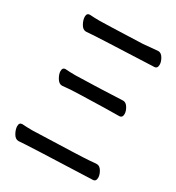

<svg xmlns="http://www.w3.org/2000/svg" viewBox="-170 -805 840 914"><g transform="rotate(30 250.0 -348.0)"><path d="M69.8 3.9Q51.8 3.9 40.3 -17.1Q28.8 -38.1 28.8 -55.2Q28.8 -75.2 45.9 -75.2Q70.8 -73.2 101.1 -73.2Q377 -82 409.2 -85Q438 -87.9 448.2 -87.9Q463.9 -87.9 474.9 -69.3Q485.8 -50.8 485.8 -35.2Q485.8 -13.2 467.8 -13.2Q104 0 69.8 3.9ZM117.2 -328.1Q100.1 -328.1 88.1 -348.6Q76.2 -369.1 76.2 -384.8Q76.2 -404.8 92.8 -404.8Q118.2 -402.8 147.9 -402.8Q274.9 -405.8 404.8 -412.1Q420.9 -412.1 431.9 -394Q442.9 -376 442.9 -359.9Q442.9 -338.9 424.8 -338.9Q365.2 -338.9 209 -334Q160.2 -333 117.2 -328.1ZM87.9 -607.9Q69.8 -607.9 58.3 -628.9Q46.9 -649.9 46.9 -667Q46.9 -687 64 -687Q87.9 -685.1 118.2 -685.1Q144 -685.1 351.1 -692.9L432.1 -700.2Q448.2 -700.2 459.2 -681.6Q470.2 -663.1 470.2 -647Q470.2 -625 452.1 -625Q119.1 -611.8 87.9 -607.9Z"/></g></svg>

Font: LXGW WenKai Mono GB Screen
Style: Regular
Weight: 400
Monospace: yes
Designer: LXGW / Fontworks Inc.
Foundry: LXGW / Fontworks Inc.
Version: Version 1.510;January 18,2025